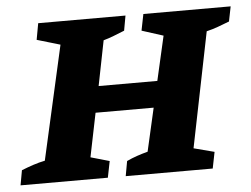

<svg xmlns="http://www.w3.org/2000/svg" viewBox="-60 -588 839 642"><g transform="rotate(-5 360.0 -267.5)"><path d="M-16 0 -7 -50Q13 -58 32.5 -64.5Q52 -71 72 -75L158 -457L80 -480L90 -535H383L374 -485Q354 -477 337.5 -470.5Q321 -464 303 -459L273 -308H470L504 -457L432 -480L443 -535H736L726 -485Q705 -477 687.5 -470.5Q670 -464 649 -459L571 -73L640 -55L629 0H337L346 -50Q363 -58 380.5 -64Q398 -70 417 -75L450 -220H255L225 -73L288 -55L277 0Z"/></g></svg>

Font: Piazzolla SC
Style: Bold Italic
Weight: 700
Italic angle: -11.3°
Designer: Juan Pablo del Peral
Foundry: Huerta Tipografica
Version: Version 1.330